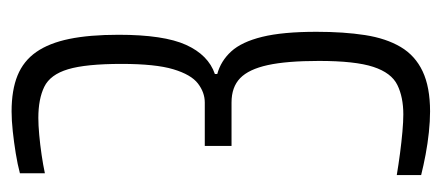

<svg xmlns="http://www.w3.org/2000/svg" viewBox="-230 -506 744 323"><g transform="rotate(-90 141.5 -344.0)"><path d="M116 8Q100 8 81 6Q62 4 43.5 0.5Q25 -3 9 -7V-48Q27 -45 46 -42.5Q65 -40 82 -38.5Q99 -37 111 -37Q140 -37 160.5 -47Q181 -57 191 -87.5Q201 -118 201 -179Q201 -233 194 -265Q187 -297 172 -311.5Q157 -326 131 -326H58V-371H131Q148 -371 163 -382.5Q178 -394 187 -424Q196 -454 196 -511Q196 -571 187 -601Q178 -631 157.5 -641Q137 -651 105 -651Q93 -651 76.5 -649.5Q60 -648 43 -645.5Q26 -643 12 -640V-682Q27 -686 45.5 -689Q64 -692 82.5 -694Q101 -696 116 -696Q152 -696 176.5 -686Q201 -676 216 -654.5Q231 -633 238 -599Q245 -565 245 -516Q245 -440 228 -402.5Q211 -365 179 -354V-350Q201 -344 217 -326.5Q233 -309 241.5 -274.5Q250 -240 250 -183Q250 -137 244.5 -101.5Q239 -66 224.5 -41.5Q210 -17 183.5 -4.5Q157 8 116 8Z"/></g></svg>

Font: Saira UltraCondensed Light
Style: Regular
Weight: 300
Width: 1
Designer: Hector Gatti with collaboration of the Omnibus-Type team
Foundry: Omnibus-Type
Version: Version 1.101